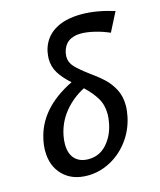

<svg xmlns="http://www.w3.org/2000/svg" viewBox="-108 -789 729 873"><g transform="rotate(-15 256.0 -352.0)"><path d="M244 -559Q242 -547 242 -542Q242 -514 262 -492.5Q282 -471 324 -440Q363 -412 387 -389.5Q411 -367 428.5 -334Q446 -301 446 -257Q446 -234 440 -205Q427 -144 391 -96Q355 -48 304 -21Q253 6 197 6Q124 6 81 -37.5Q38 -81 38 -152Q38 -178 44 -205Q73 -344 235 -423Q200 -454 181 -484.5Q162 -515 162 -554Q162 -564 166 -588Q180 -647 229 -678.5Q278 -710 358 -710Q428 -710 512 -684L466 -594Q432 -609 396 -617.5Q360 -626 333 -626Q296 -626 273.5 -609Q251 -592 244 -559ZM356 -240Q356 -284 336.5 -316.5Q317 -349 282 -382Q226 -353 187.5 -306Q149 -259 137 -198Q133 -179 133 -158Q133 -113 156 -89Q179 -65 220 -65Q271 -65 305.5 -103Q340 -141 351 -197Q356 -222 356 -240Z"/></g></svg>

Font: Ysabeau Semibold
Style: Italic
Weight: 600
Italic angle: -12°
Designer: Christian Thalmann (Catharsis Fonts)
Version: Version 0.003